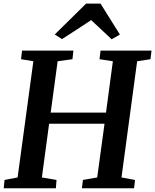

<svg xmlns="http://www.w3.org/2000/svg" viewBox="-22 -1016 838 1036"><path d="M-2 0 2.5 -45 73 -58.5 158 -685.5 91.5 -696.5 97 -743H374L369 -696.5L289 -685.5L251.5 -408.5H550L587 -685.5L515 -696.5L520.5 -743H795.5L790 -696.5L718 -685.5L633.5 -58.5L706.5 -45L701.5 0H420L425.5 -45L502.5 -58.5L542 -348.5H243L204 -58.5L283 -45L279.5 0ZM273.5 -830 442.5 -996.5H520.5L625 -829.5L580.5 -804Q553 -829.5 525.2 -855.8Q497.5 -882 470 -907.5Q431 -882 391.8 -856.2Q352.5 -830.5 312.5 -805Z"/></svg>

Font: Merriweather 24pt SemiBold
Style: Italic
Weight: 600
Italic angle: -7.8°
Version: Version 2.101